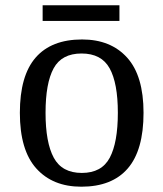

<svg xmlns="http://www.w3.org/2000/svg" viewBox="-20 -695 617 725"><path d="M287 10Q179 10 117 -59Q55 -128 55 -269Q55 -409 114.5 -477.5Q174 -546 290 -546Q398 -546 460 -477.5Q522 -409 522 -269Q522 -128 462.5 -59Q403 10 287 10ZM289 -42Q364 -42 394.5 -99.5Q425 -157 425 -269Q425 -381 394 -437Q363 -493 288 -493Q213 -493 182.5 -437Q152 -381 152 -269Q152 -157 183 -99.5Q214 -42 289 -42ZM141 -616V-675H431V-616Z"/></svg>

Font: Noto Serif Toto
Style: Regular
Weight: 400
Designer: Monotype Design Team
Foundry: Monotype Imaging Inc.
Version: Version 2.001